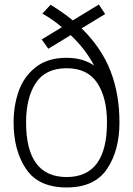

<svg xmlns="http://www.w3.org/2000/svg" viewBox="-20 -815 587 847"><path d="M507 -275Q507 -151 452 -69.5Q397 12 274 12Q150 12 95 -69.5Q40 -151 40 -275Q40 -349 62.5 -413Q85 -477 137.5 -518.5Q190 -560 274 -560Q345 -560 395 -526Q358 -597 292 -660L193 -600L164 -641L253 -695Q213 -729 167 -755L203 -794Q259 -760 301 -725L416 -795L444 -753L340 -690Q427 -605 467 -503Q507 -401 507 -275ZM452 -275Q452 -384 409 -449Q366 -514 274 -514Q181 -514 138 -449Q95 -384 95 -275Q95 -34 274 -34Q452 -34 452 -275Z"/></svg>

Font: Krub Light
Style: Regular
Weight: 300
Designer: Ekaluck Peanpanawate
Foundry: Cadson Demak Co.,Ltd.
Version: Version 1.000; ttfautohint (v1.6)